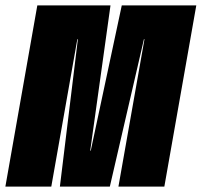

<svg xmlns="http://www.w3.org/2000/svg" viewBox="-65 -695 751 715"><path d="M-45 0 74 -675H346.5L271 -134H273L388.5 -675H666L547 0H376L473 -549H471L344 0H158L225 -549H223L126 0Z"/></svg>

Font: Anybody UltraCondensed Black
Style: Italic
Weight: 900
Width: 1
Italic angle: -10°
Designer: Tyler Finck
Foundry: Etcetera Type Company
Version: Version 1.010; ttfautohint (v1.8.3) -l 8 -r 50 -G 200 -x 14 